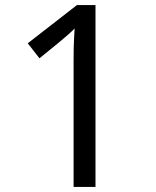

<svg xmlns="http://www.w3.org/2000/svg" viewBox="-20 -734 612 754"><path d="M355 0H269V-499Q269 -528 269.5 -548Q270 -568 271 -585.5Q272 -603 273 -622Q257 -606 244 -595Q231 -584 211 -567L135 -505L89 -564L282 -714H355Z"/></svg>

Font: lguzrati85
Style: Book
Weight: 400
Designer: Jelle Bosma - Monotype Design Team, Universal Thirst
Foundry: Monotype Imaging Inc.
Version: Version 2.106